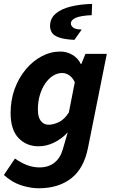

<svg xmlns="http://www.w3.org/2000/svg" viewBox="-24 -776 590 998"><path d="M177.4 202.6Q134 202.6 86.1 187.2Q38.1 171.7 -3.8 133.5L53.8 48Q82 68.3 114.3 81.3Q146.6 94.2 181.4 94.2Q227.6 94.2 258.8 69.6Q289.9 45.1 302.4 0.2L327.9 -87.6Q295.2 -53.2 256.1 -34.4Q217 -15.6 175.8 -15.6Q113.2 -15.6 72.1 -58.8Q31.1 -102 31.1 -189.2Q31.1 -256.2 52.3 -313.9Q73.5 -371.6 110 -415.3Q146.5 -459 192.8 -483.5Q239.1 -508 290.2 -508Q324 -508 352.9 -490.7Q381.8 -473.3 396.2 -443H398.6L420.2 -496H531.2L433.5 -8.1Q412.4 99.5 346.2 151Q280 202.6 177.4 202.6ZM228.8 -127.6Q253.3 -127.6 282.1 -141.4Q311 -155.3 333.9 -191.5L364.8 -348.8Q352.2 -374.1 334.9 -385.3Q317.5 -396.5 299.6 -396.5Q274 -396.5 251.3 -382.1Q228.6 -367.7 211 -341.9Q193.4 -316.1 183.1 -281.6Q172.9 -247.2 172.9 -206.5Q172.9 -166.5 188.5 -147Q204 -127.6 228.8 -127.6ZM362.8 -568.8Q311.2 -571.3 283.5 -581Q255.9 -590.6 246 -606.3Q236.1 -622.1 236.1 -640.7Q236.1 -679.6 264.7 -704.5Q293.2 -729.5 342.9 -741.7Q392.5 -754 454.8 -755.8L452.7 -697.2Q394.2 -694.5 369.3 -683.3Q344.4 -672.1 344.4 -653.6Q344.4 -642.4 356.4 -632.7Q368.5 -623 400.8 -622.5Z"/></svg>

Font: Source Sans 3 VF
Style: Italic
Weight: 200
Italic angle: -11°
Designer: Paul D. Hunt
Foundry: Adobe Systems Incorporated
Version: Version 3.042;hotconv 1.0.118;makeotfexe 2.5.65603